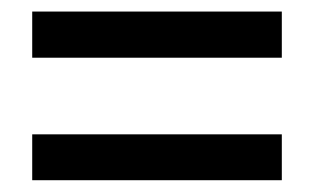

<svg xmlns="http://www.w3.org/2000/svg" viewBox="-20 -489 538 329"><path d="M35.2 -390.1V-469.2H462.9V-390.1ZM35.2 -180.2V-258.8H462.9V-180.2Z"/></svg>

Font: TruenoRg
Style: Book
Weight: 400
Designer: Julieta Ulanovsky
Foundry: Julieta Ulanovsky
Version: Version 3.001b